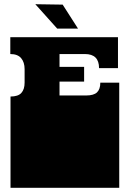

<svg xmlns="http://www.w3.org/2000/svg" viewBox="-20 -893 616 913"><path d="M30 -171V-172Q30 -185 30 -191Q30 -197 30 -209V-260Q30 -269 30 -273.5Q30 -278 30 -282.5Q30 -287 30 -296V-297Q30 -310 30 -316Q30 -322 30 -334V-434Q66 -434 81.5 -451Q97 -468 97 -500V-564Q97 -597 80.5 -616.5Q64 -636 29 -636V-716H541V-569H451Q451 -636 384 -636H263V-575H380V-505H263V-439H390Q426 -439 441.5 -454Q457 -469 457 -500H547V-334Q547 -321 547 -315Q547 -309 547 -297V-296Q547 -287 547 -282.5Q547 -278 547 -273.5Q547 -269 547 -260V-209Q547 -196 547 -190Q547 -184 547 -172V-171Q547 -162 547 -157.5Q547 -153 547 -148.5Q547 -144 547 -135V0H30V-135Q30 -144 30 -148.5Q30 -153 30 -157.5Q30 -162 30 -171ZM148 -873 278 -871 351 -757H252Z"/></svg>

Font: Danfo
Style: Regular
Weight: 400
Version: Version 1.000;Glyphs 3.2 (3236)